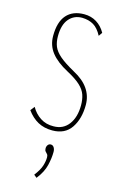

<svg xmlns="http://www.w3.org/2000/svg" viewBox="-135 -689 646 1021"><g transform="rotate(15 187.5 -178.0)"><path d="M191 10Q146 10 112 -8.5Q78 -27 51 -64L69 -87Q88 -53 119.5 -32.5Q151 -12 192 -13Q245 -13 275 -53Q305 -93 305 -159Q305 -190 296.5 -215.5Q288 -241 263 -264.5Q238 -288 189 -314Q127 -347 96.5 -386Q66 -425 66 -477Q66 -554 100 -592.5Q134 -631 197 -631Q235 -631 265 -612.5Q295 -594 314 -560L300 -540Q280 -578 254 -593.5Q228 -609 191 -610Q146 -610 118.5 -577.5Q91 -545 91 -482Q91 -450 101 -425.5Q111 -401 139 -377Q167 -353 221 -323Q329 -266 329 -167Q329 -91 295 -40.5Q261 10 191 10ZM176 275 160 262Q186 228 194 202.5Q202 177 202 155Q202 144 197 138.5Q192 133 187 127.5Q182 122 182 111Q182 100 188 92Q194 84 204 84Q215 84 221.5 94Q228 104 228 119Q228 152 218.5 192.5Q209 233 176 275Z"/></g></svg>

Font: Inconsolata Condensed ExtraLight
Style: Regular
Weight: 200
Width: 3
Monospace: yes
Designer: Raph Levien, Cyreal, Brenton Simpson
Foundry: Raph Levien, Cyreal, Google
Version: Version 3.100; ttfautohint (v1.8.4.7-5d5b)